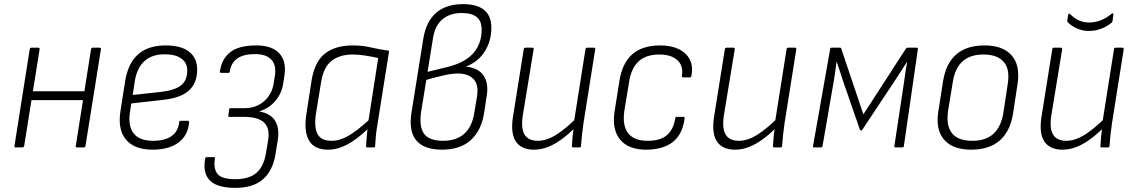

<svg xmlns="http://www.w3.org/2000/svg" viewBox="-20 -714 5496 930"><path d="M353 0Q345 0 347 -7L421 -476Q423 -483 429 -483H462Q470 -483 469 -476L394 -7Q392 0 386 0ZM56 0Q48 0 50 -7L124 -476Q126 -483 132 -483H165Q172 -483 172 -476L97 -7Q95 0 89 0ZM123 -229 129 -272H397L391 -229Z M718 11Q632 11 591 -37Q550 -85 563 -173L586 -320Q600 -408 649 -451Q698 -494 783 -494Q857 -494 896 -463.5Q935 -433 935 -377Q935 -311 894.5 -275Q854 -239 768 -230L616 -213L609 -168Q600 -101 628.5 -66.5Q657 -32 722 -32Q778 -32 810.5 -54.5Q843 -77 848 -122Q849 -129 855 -129H890Q896 -129 896 -122Q891 -58 844.5 -23.5Q798 11 718 11ZM623 -254 761 -269Q828 -277 857.5 -301Q887 -325 887 -373Q887 -410 858.5 -430.5Q830 -451 778 -451Q716 -451 680 -418.5Q644 -386 633 -322Z M1115 196Q1029 195 995 158.5Q961 122 974 53Q976 47 980 47H1016Q1023 47 1021 52Q1013 105 1034.5 129.5Q1056 154 1119 154Q1187 154 1223 122.5Q1259 91 1269 23L1279 -36Q1288 -93 1259 -120.5Q1230 -148 1161 -148H1090Q1088 -148 1086.5 -150Q1085 -152 1086 -154L1090 -184Q1090 -188 1092 -189Q1094 -190 1097 -190H1164Q1220 -190 1259 -223.5Q1298 -257 1306 -313L1311 -344Q1320 -397 1295 -424.5Q1270 -452 1215 -452Q1159 -452 1129 -430.5Q1099 -409 1093 -367Q1092 -361 1087 -361H1051Q1045 -361 1045 -367Q1053 -428 1095 -461Q1137 -494 1221 -494Q1297 -494 1332.5 -456Q1368 -418 1358 -350L1352 -311Q1345 -262 1314 -225.5Q1283 -189 1237 -175V-174Q1291 -164 1312.5 -129Q1334 -94 1326 -39L1316 23Q1304 110 1255 153.5Q1206 197 1115 196Z M1569 11Q1502 11 1476.5 -34Q1451 -79 1464 -161L1489 -323Q1504 -416 1554.5 -455Q1605 -494 1689 -494Q1735 -494 1775.5 -484.5Q1816 -475 1865 -468L1809 -116Q1803 -81 1800.5 -55.5Q1798 -30 1797 -6Q1797 0 1790 0H1759Q1753 0 1753 -6Q1754 -26 1756 -46.5Q1758 -67 1760 -88Q1709 -39 1662 -14Q1615 11 1569 11ZM1586 -32Q1626 -32 1668 -56.5Q1710 -81 1765 -131L1812 -433Q1781 -440 1748.5 -445Q1716 -450 1689 -450Q1626 -450 1587 -420Q1548 -390 1536 -320L1510 -161Q1501 -98 1518 -65Q1535 -32 1586 -32Z M2121 11Q2033 11 1995.5 -35Q1958 -81 1974 -174L2030 -524Q2043 -609 2092 -651.5Q2141 -694 2223 -694Q2291 -694 2325.5 -665.5Q2360 -637 2360 -579Q2360 -516 2328.5 -465.5Q2297 -415 2238 -392V-391Q2298 -385 2323 -347Q2348 -309 2337 -246L2325 -168Q2312 -82 2260.5 -35.5Q2209 11 2121 11ZM2126 -32Q2257 -32 2278 -171L2291 -250Q2299 -304 2273.5 -331Q2248 -358 2198 -358Q2169 -358 2127.5 -348.5Q2086 -339 2045 -327L2020 -174Q2009 -99 2034.5 -65.5Q2060 -32 2126 -32ZM2051 -366 2137 -387Q2227 -407 2270 -453.5Q2313 -500 2313 -571Q2313 -612 2289 -631.5Q2265 -651 2216 -651Q2159 -651 2122.5 -620Q2086 -589 2077 -527Z M2566 11Q2505 11 2478.5 -29Q2452 -69 2465 -150L2517 -476Q2519 -483 2525 -483H2558Q2566 -483 2565 -476L2512 -153Q2503 -92 2521 -62Q2539 -32 2585 -32Q2627 -32 2673 -60.5Q2719 -89 2774 -144L2768 -98Q2734 -64 2700.5 -39.5Q2667 -15 2634 -2Q2601 11 2566 11ZM2756 0Q2750 0 2750 -6Q2751 -29 2753.5 -53Q2756 -77 2760 -100V-122L2816 -476Q2817 -483 2824 -483H2857Q2864 -483 2863 -475L2806 -116Q2802 -89 2799 -60.5Q2796 -32 2794 -6Q2794 0 2787 0Z M3113 11Q3025 12 2984 -37.5Q2943 -87 2957 -175L2980 -320Q2993 -407 3042 -450.5Q3091 -494 3178 -494Q3231 -494 3268 -476Q3305 -458 3321.5 -425Q3338 -392 3329 -347Q3328 -339 3322 -339H3289Q3282 -339 3283 -347Q3291 -395 3261 -422.5Q3231 -450 3174 -450Q3109 -450 3073 -416.5Q3037 -383 3027 -316L3004 -176Q2994 -106 3022.5 -69Q3051 -32 3117 -32Q3179 -32 3210.5 -59.5Q3242 -87 3251 -141Q3251 -148 3257 -148H3291Q3297 -148 3296 -141Q3287 -65 3240.5 -27.5Q3194 10 3113 11Z M3540 11Q3479 11 3452.5 -29Q3426 -69 3439 -150L3491 -476Q3493 -483 3499 -483H3532Q3540 -483 3539 -476L3486 -153Q3477 -92 3495 -62Q3513 -32 3559 -32Q3601 -32 3647 -60.5Q3693 -89 3748 -144L3742 -98Q3708 -64 3674.5 -39.5Q3641 -15 3608 -2Q3575 11 3540 11ZM3730 0Q3724 0 3724 -6Q3725 -29 3727.5 -53Q3730 -77 3734 -100V-122L3790 -476Q3791 -483 3798 -483H3831Q3838 -483 3837 -475L3780 -116Q3776 -89 3773 -60.5Q3770 -32 3768 -6Q3768 0 3761 0Z M3924 0Q3917 0 3918 -6L4001 -476Q4001 -483 4008 -483H4049Q4054 -483 4055 -478L4162 -160L4367 -477Q4371 -483 4376 -483H4420Q4427 -483 4426 -476L4358 -6Q4357 0 4351 0H4318Q4311 0 4312 -6L4359 -317Q4362 -342 4366 -366.5Q4370 -391 4374 -414H4373Q4359 -392 4345 -370.5Q4331 -349 4317 -327L4157 -86Q4156 -82 4150 -82Q4149 -82 4147.5 -83Q4146 -84 4145 -86L4060 -332Q4054 -353 4046.5 -373.5Q4039 -394 4033 -414H4032Q4029 -392 4026 -369.5Q4023 -347 4019 -324L3964 -6Q3963 0 3958 0Z M4684 11Q4595 11 4553 -37.5Q4511 -86 4525 -174L4548 -321Q4576 -494 4749 -494Q4837 -494 4879.5 -446.5Q4922 -399 4909 -309L4887 -164Q4873 -77 4822 -33Q4771 11 4684 11ZM4690 -32Q4755 -32 4792 -66Q4829 -100 4840 -167L4861 -306Q4873 -378 4842 -414Q4811 -450 4744 -450Q4679 -450 4642 -416.5Q4605 -383 4595 -316L4572 -176Q4562 -106 4591 -69Q4620 -32 4690 -32Z M5126 11Q5065 11 5038.5 -29Q5012 -69 5025 -150L5077 -476Q5079 -483 5085 -483H5118Q5126 -483 5125 -476L5072 -153Q5063 -92 5081 -62Q5099 -32 5145 -32Q5187 -32 5233 -60.5Q5279 -89 5334 -144L5328 -98Q5294 -64 5260.5 -39.5Q5227 -15 5194 -2Q5161 11 5126 11ZM5316 0Q5310 0 5310 -6Q5311 -29 5313.5 -53Q5316 -77 5320 -100V-122L5376 -476Q5377 -483 5384 -483H5417Q5424 -483 5423 -475L5366 -116Q5362 -89 5359 -60.5Q5356 -32 5354 -6Q5354 0 5347 0ZM5253 -564Q5226 -564 5199.5 -575Q5173 -586 5153 -605Q5151 -608 5150 -610.5Q5149 -613 5150 -618L5154 -642Q5155 -647 5158 -648Q5161 -649 5164 -645Q5185 -624 5207.5 -614.5Q5230 -605 5255 -605Q5283 -605 5310 -615Q5337 -625 5364 -647Q5368 -650 5371 -649Q5374 -648 5373 -643L5369 -613Q5368 -610 5367 -607.5Q5366 -605 5363 -603Q5338 -583 5310.5 -573.5Q5283 -564 5253 -564Z"/></svg>

Font: Sofia Sans Semi Condensed Light
Style: Italic
Weight: 300
Italic angle: -9°
Version: Version 4.100